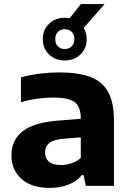

<svg xmlns="http://www.w3.org/2000/svg" viewBox="-20 -910 638 940"><path d="M225.5 10Q133.5 10 84.8 -34.2Q36 -78.5 36 -149Q36 -225.5 92.8 -268.8Q149.5 -312 276 -320.5L375.5 -328.5V-330.5Q375.5 -388.5 344.8 -410.5Q314 -432.5 241 -432.5Q207.5 -432.5 164.5 -427Q121.5 -421.5 82.5 -409.5V-531Q125.5 -543.5 176 -549.5Q226.5 -555.5 269.5 -555.5Q362.5 -555.5 421.8 -533.5Q481 -511.5 509.5 -459.8Q538 -408 538 -318.5V0H400.5L389 -53H381.5Q354 -21 313.2 -5.5Q272.5 10 225.5 10ZM200.5 -163.5Q200.5 -134.5 219.8 -118.2Q239 -102 278.5 -102Q303 -102 328.5 -110Q354 -118 375.5 -136.5V-237.5L292 -231Q242 -226.5 221.2 -209.5Q200.5 -192.5 200.5 -163.5ZM297 -614Q250.5 -614 220 -643.5Q189.5 -673 189.5 -718.5Q189.5 -764 220 -793.5Q250.5 -823 297 -823Q309.5 -823 321 -821L376 -890H492L390 -773.5Q404.5 -749 404.5 -718.5Q404.5 -673 374 -643.5Q343.5 -614 297 -614ZM297 -670Q317.5 -670 330.8 -683Q344 -696 344 -718.5Q344 -741 330.8 -754Q317.5 -767 297 -767Q276.5 -767 263.5 -754Q250.5 -741 250.5 -718.5Q250.5 -696 263.5 -683Q276.5 -670 297 -670Z"/></svg>

Font: Encode Sans SemiExpanded SemiExpanded
Style: Bold
Weight: 700
Width: 6
Designer: Multiple Designers
Foundry: Impallari Type
Version: Version 3.000; ttfautohint (v1.8.3) -l 8 -r 50 -G 200 -x 14 